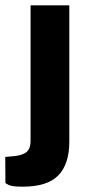

<svg xmlns="http://www.w3.org/2000/svg" viewBox="-36 -537 344 723"><path d="M225 -3.6Q225 81.1 183.4 123.6Q141.8 166 49.8 166Q9.6 166 -3 159.7Q-15.6 153.4 -15.6 151.5L-16.2 54L23.7 50.2Q54.5 45.8 66.8 32.9Q79.1 20 79.1 -5.2V-517H225Z"/></svg>

Font: Public Sans Thin
Style: Regular
Weight: 100
Designer: The Public Sans project authors (U.S. Web Design System). Libre Franklin designed by Pablo Impallari and Rodrigo Fuenzal
Version: Version 1.008